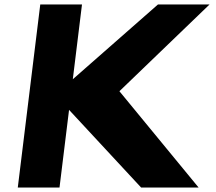

<svg xmlns="http://www.w3.org/2000/svg" viewBox="-20 -845 975 865"><path d="M874.9 0 518 -434 924.2 -825H691.8L308 -488L349.4 -825H161.4L60.1 0H248.1L291.1 -350L615.9 0Z"/></svg>

Font: Hussar
Style: BdSuprExtOblOne
Weight: 700
Foundry: Cannot Into Space Fonts
Version: Version 2.00